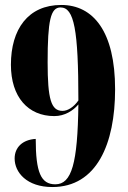

<svg xmlns="http://www.w3.org/2000/svg" viewBox="-20 -744 516 774"><path d="M191 10C370 10 444 -164 444 -384C444 -617 356 -724 227 -724C93 -724 24 -626 24 -483C24 -353 93 -276 199 -276C241 -276 275 -298 296 -323C293 -85 269 -1 203 -1C145 -1 124 -49 124 -184C71 -181 39 -150 39 -105C39 -49 88 10 191 10ZM232 -297C186 -297 172 -344 172 -493C172 -661 184 -714 224 -714C279 -714 296 -624 296 -339C277 -312 253 -297 232 -297Z"/></svg>

Font: Noto Serif Display ExtraCondensed Black
Style: Regular
Weight: 900
Width: 2
Designer: Monotype Design Team
Foundry: Monotype Imaging Inc.
Version: Version 2.009